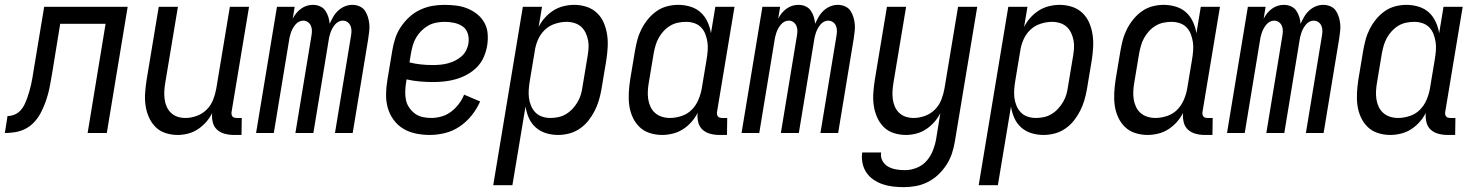

<svg xmlns="http://www.w3.org/2000/svg" viewBox="-60 -548 6080 791"><path d="M301 0 375 -450H188L155 -247Q151 -226 147.5 -205Q144 -184 138.5 -163Q133 -142 125 -121Q117 -100 106.5 -80.5Q96 -61 80 -44Q64 -27 44 -17Q24 -7 2.5 -3.5Q-19 0 -40 0L-29 -70Q-15 -70 -1 -75.5Q13 -81 23.5 -92Q34 -103 40.5 -116.5Q47 -130 52 -144Q57 -158 61 -172Q65 -186 68 -199.5Q71 -213 73.5 -227Q76 -241 78 -255L122 -520H466L380 0Z M672 8Q646 8 621.5 0Q597 -8 580 -25.5Q563 -43 553 -66Q543 -89 539.5 -114.5Q536 -140 538 -166.5Q540 -193 544 -219L594 -520H673L621 -208Q618 -191 617 -174Q616 -157 618 -140.5Q620 -124 626.5 -109Q633 -94 644.5 -83Q656 -72 671.5 -67Q687 -62 704 -62Q727 -62 750.5 -70.5Q774 -79 791.5 -96.5Q809 -114 818 -137Q827 -160 831 -183L887 -520H966L894 -87Q893 -82 894 -77Q895 -72 897.5 -68.5Q900 -65 905 -63.5Q910 -62 915 -62H936L935 8H903Q884 8 865.5 3Q847 -2 834 -14Q821 -26 816.5 -44.5Q812 -63 814 -82Q804 -62 789 -45Q774 -28 755 -15.5Q736 -3 714.5 2.5Q693 8 672 8Z M995 0 1081 -520H1154L1146 -471Q1152 -483 1160.5 -493.5Q1169 -504 1180 -512Q1191 -520 1203.5 -524Q1216 -528 1229 -528Q1245 -528 1258.5 -522Q1272 -516 1280 -504.5Q1288 -493 1292.5 -479Q1297 -465 1298 -450Q1305 -465 1313 -479Q1321 -493 1333.5 -504.5Q1346 -516 1361 -522Q1376 -528 1392 -528Q1407 -528 1421 -522Q1435 -516 1443 -504.5Q1451 -493 1455.5 -478.5Q1460 -464 1461.5 -449Q1463 -434 1461 -418.5Q1459 -403 1457 -388L1393 0H1320L1386 -400Q1388 -411 1388 -421.5Q1388 -432 1384 -441.5Q1380 -451 1371.5 -457Q1363 -463 1352 -463Q1343 -463 1334.5 -458.5Q1326 -454 1319.5 -446Q1313 -438 1308.5 -429.5Q1304 -421 1301 -412Q1298 -403 1296 -394Q1294 -385 1293 -376L1231 0H1157L1223 -400Q1225 -411 1225 -421.5Q1225 -432 1221 -441.5Q1217 -451 1208.5 -457Q1200 -463 1190 -463Q1180 -463 1171.5 -458.5Q1163 -454 1156.5 -446Q1150 -438 1145.5 -429.5Q1141 -421 1138 -412Q1135 -403 1133 -394Q1131 -385 1130 -376L1068 0Z M1710 8Q1681 8 1652.5 2Q1624 -4 1601 -18Q1578 -32 1561.5 -54.5Q1545 -77 1537.5 -104Q1530 -131 1530.5 -160.5Q1531 -190 1536 -219L1556 -339Q1560 -364 1568 -389Q1576 -414 1591 -436.5Q1606 -459 1626 -477.5Q1646 -496 1670.5 -507.5Q1695 -519 1720 -523.5Q1745 -528 1770 -528Q1795 -528 1819.5 -525Q1844 -522 1866 -513Q1888 -504 1906 -489.5Q1924 -475 1935.5 -454.5Q1947 -434 1949 -409.5Q1951 -385 1947 -360Q1943 -336 1933 -313Q1923 -290 1905.5 -272Q1888 -254 1865.5 -241.5Q1843 -229 1819 -222Q1795 -215 1771 -212.5Q1747 -210 1724 -210Q1696 -210 1668.5 -212.5Q1641 -215 1615 -221L1613 -208Q1610 -190 1609.5 -171.5Q1609 -153 1612.5 -136Q1616 -119 1626 -104.5Q1636 -90 1649.5 -80Q1663 -70 1680.5 -66Q1698 -62 1717 -62Q1737 -62 1758.5 -68Q1780 -74 1798 -87.5Q1816 -101 1830 -119.5Q1844 -138 1852 -158L1918 -130Q1905 -100 1883.5 -73Q1862 -46 1834 -27Q1806 -8 1774 0Q1742 8 1710 8ZM1724 -280Q1739 -280 1754.5 -281.5Q1770 -283 1785 -287Q1800 -291 1814.5 -298Q1829 -305 1841.5 -316Q1854 -327 1861 -341.5Q1868 -356 1870 -371Q1873 -391 1867 -410Q1861 -429 1845.5 -439.5Q1830 -450 1810.5 -454Q1791 -458 1771 -458Q1754 -458 1736.5 -454.5Q1719 -451 1704 -442.5Q1689 -434 1676 -421Q1663 -408 1654 -392.5Q1645 -377 1640.5 -360.5Q1636 -344 1633 -328L1627 -291Q1650 -285 1674.5 -282.5Q1699 -280 1724 -280Z M1972 215 2094 -520H2173L2159 -437Q2169 -457 2184.5 -474.5Q2200 -492 2219.5 -504.5Q2239 -517 2261.5 -522.5Q2284 -528 2305 -528Q2332 -528 2356.5 -520Q2381 -512 2399 -495Q2417 -478 2427 -455Q2437 -432 2441 -406.5Q2445 -381 2443.5 -354Q2442 -327 2438 -301L2418 -181Q2414 -158 2407.5 -135.5Q2401 -113 2390 -91.5Q2379 -70 2364 -51Q2349 -32 2328.5 -18Q2308 -4 2285 2Q2262 8 2239 8Q2213 8 2189 0.5Q2165 -7 2147 -23Q2129 -39 2119 -61.5Q2109 -84 2105 -109L2051 215ZM2208 -62Q2224 -62 2240.5 -65.5Q2257 -69 2272 -78Q2287 -87 2299 -100Q2311 -113 2320 -128.5Q2329 -144 2333.5 -160Q2338 -176 2340 -192L2360 -312Q2363 -329 2364.5 -346.5Q2366 -364 2363 -380.5Q2360 -397 2353 -412Q2346 -427 2334.5 -437.5Q2323 -448 2307 -453Q2291 -458 2274 -458Q2251 -458 2226.5 -450Q2202 -442 2184 -424.5Q2166 -407 2156 -383.5Q2146 -360 2143 -337L2123 -217Q2120 -199 2118.5 -181Q2117 -163 2119 -146Q2121 -129 2127.5 -113Q2134 -97 2145.5 -85Q2157 -73 2173.5 -67.5Q2190 -62 2208 -62Z M2668 8Q2641 8 2616.5 0Q2592 -8 2574.5 -25Q2557 -42 2546.5 -65Q2536 -88 2532.5 -113.5Q2529 -139 2530.5 -166Q2532 -193 2536 -219L2556 -339Q2560 -362 2566 -384.5Q2572 -407 2583 -428.5Q2594 -450 2609.5 -469Q2625 -488 2645 -502Q2665 -516 2688 -522Q2711 -528 2734 -528Q2760 -528 2784.5 -520.5Q2809 -513 2826.5 -497Q2844 -481 2854.5 -458.5Q2865 -436 2869 -411L2887 -520H2966L2894 -87Q2893 -82 2894 -77Q2895 -72 2897.5 -68.5Q2900 -65 2905 -63.5Q2910 -62 2915 -62H2936L2935 8H2903Q2884 8 2865.5 3Q2847 -2 2834 -14Q2821 -26 2816.5 -45Q2812 -64 2814 -83Q2804 -63 2788.5 -45.5Q2773 -28 2753.5 -15.5Q2734 -3 2711.5 2.5Q2689 8 2668 8ZM2700 -62Q2723 -62 2747.5 -70Q2772 -78 2789.5 -95.5Q2807 -113 2817 -136.5Q2827 -160 2831 -183L2851 -303Q2854 -321 2855.5 -339Q2857 -357 2854.5 -374Q2852 -391 2846 -407Q2840 -423 2828.5 -435Q2817 -447 2800.5 -452.5Q2784 -458 2766 -458Q2750 -458 2733 -454.5Q2716 -451 2701 -442Q2686 -433 2674 -420Q2662 -407 2653.5 -391.5Q2645 -376 2640.5 -360Q2636 -344 2633 -328L2613 -208Q2610 -191 2609 -173.5Q2608 -156 2610.5 -139.5Q2613 -123 2620 -108Q2627 -93 2639 -82.5Q2651 -72 2667 -67Q2683 -62 2700 -62Z M2995 0 3081 -520H3154L3146 -471Q3152 -483 3160.5 -493.5Q3169 -504 3180 -512Q3191 -520 3203.5 -524Q3216 -528 3229 -528Q3245 -528 3258.5 -522Q3272 -516 3280 -504.5Q3288 -493 3292.5 -479Q3297 -465 3298 -450Q3305 -465 3313 -479Q3321 -493 3333.5 -504.5Q3346 -516 3361 -522Q3376 -528 3392 -528Q3407 -528 3421 -522Q3435 -516 3443 -504.5Q3451 -493 3455.5 -478.5Q3460 -464 3461.5 -449Q3463 -434 3461 -418.5Q3459 -403 3457 -388L3393 0H3320L3386 -400Q3388 -411 3388 -421.5Q3388 -432 3384 -441.5Q3380 -451 3371.5 -457Q3363 -463 3352 -463Q3343 -463 3334.5 -458.5Q3326 -454 3319.5 -446Q3313 -438 3308.5 -429.5Q3304 -421 3301 -412Q3298 -403 3296 -394Q3294 -385 3293 -376L3231 0H3157L3223 -400Q3225 -411 3225 -421.5Q3225 -432 3221 -441.5Q3217 -451 3208.5 -457Q3200 -463 3190 -463Q3180 -463 3171.5 -458.5Q3163 -454 3156.5 -446Q3150 -438 3145.5 -429.5Q3141 -421 3138 -412Q3135 -403 3133 -394Q3131 -385 3130 -376L3068 0Z M3664 223Q3641 223 3619 220.5Q3597 218 3576.5 211Q3556 204 3538.5 192Q3521 180 3509.5 163Q3498 146 3493.5 124.5Q3489 103 3492 80H3570Q3567 99 3575.5 114.5Q3584 130 3599 138.5Q3614 147 3632 150Q3650 153 3669 153Q3693 153 3717.5 143Q3742 133 3758.5 113.5Q3775 94 3784 70.5Q3793 47 3797 23L3814 -82Q3804 -62 3789 -45Q3774 -28 3755 -15.5Q3736 -3 3714.5 2.5Q3693 8 3672 8Q3646 8 3621.5 0Q3597 -8 3580 -25.5Q3563 -43 3553 -66Q3543 -89 3539.5 -114.5Q3536 -140 3538 -166.5Q3540 -193 3544 -219L3594 -520H3673L3621 -208Q3618 -191 3617 -174Q3616 -157 3618 -140.5Q3620 -124 3626.5 -109Q3633 -94 3644.5 -83Q3656 -72 3671.5 -67Q3687 -62 3704 -62Q3727 -62 3750.5 -70.5Q3774 -79 3791.5 -96.5Q3809 -114 3818 -137Q3827 -160 3831 -183L3887 -520H3966L3874 34Q3870 59 3862 83.5Q3854 108 3839.5 130.5Q3825 153 3805.5 171.5Q3786 190 3762 202Q3738 214 3713 218.5Q3688 223 3664 223Z M3972 215 4094 -520H4173L4159 -437Q4169 -457 4184.5 -474.5Q4200 -492 4219.5 -504.5Q4239 -517 4261.5 -522.5Q4284 -528 4305 -528Q4332 -528 4356.5 -520Q4381 -512 4399 -495Q4417 -478 4427 -455Q4437 -432 4441 -406.5Q4445 -381 4443.5 -354Q4442 -327 4438 -301L4418 -181Q4414 -158 4407.5 -135.5Q4401 -113 4390 -91.5Q4379 -70 4364 -51Q4349 -32 4328.5 -18Q4308 -4 4285 2Q4262 8 4239 8Q4213 8 4189 0.5Q4165 -7 4147 -23Q4129 -39 4119 -61.5Q4109 -84 4105 -109L4051 215ZM4208 -62Q4224 -62 4240.5 -65.5Q4257 -69 4272 -78Q4287 -87 4299 -100Q4311 -113 4320 -128.5Q4329 -144 4333.5 -160Q4338 -176 4340 -192L4360 -312Q4363 -329 4364.5 -346.5Q4366 -364 4363 -380.5Q4360 -397 4353 -412Q4346 -427 4334.5 -437.5Q4323 -448 4307 -453Q4291 -458 4274 -458Q4251 -458 4226.5 -450Q4202 -442 4184 -424.5Q4166 -407 4156 -383.5Q4146 -360 4143 -337L4123 -217Q4120 -199 4118.5 -181Q4117 -163 4119 -146Q4121 -129 4127.5 -113Q4134 -97 4145.5 -85Q4157 -73 4173.5 -67.5Q4190 -62 4208 -62Z M4668 8Q4641 8 4616.5 0Q4592 -8 4574.5 -25Q4557 -42 4546.5 -65Q4536 -88 4532.5 -113.5Q4529 -139 4530.5 -166Q4532 -193 4536 -219L4556 -339Q4560 -362 4566 -384.5Q4572 -407 4583 -428.5Q4594 -450 4609.5 -469Q4625 -488 4645 -502Q4665 -516 4688 -522Q4711 -528 4734 -528Q4760 -528 4784.5 -520.5Q4809 -513 4826.5 -497Q4844 -481 4854.5 -458.5Q4865 -436 4869 -411L4887 -520H4966L4894 -87Q4893 -82 4894 -77Q4895 -72 4897.5 -68.5Q4900 -65 4905 -63.5Q4910 -62 4915 -62H4936L4935 8H4903Q4884 8 4865.5 3Q4847 -2 4834 -14Q4821 -26 4816.5 -45Q4812 -64 4814 -83Q4804 -63 4788.5 -45.5Q4773 -28 4753.5 -15.5Q4734 -3 4711.5 2.5Q4689 8 4668 8ZM4700 -62Q4723 -62 4747.5 -70Q4772 -78 4789.5 -95.5Q4807 -113 4817 -136.5Q4827 -160 4831 -183L4851 -303Q4854 -321 4855.5 -339Q4857 -357 4854.5 -374Q4852 -391 4846 -407Q4840 -423 4828.5 -435Q4817 -447 4800.5 -452.5Q4784 -458 4766 -458Q4750 -458 4733 -454.5Q4716 -451 4701 -442Q4686 -433 4674 -420Q4662 -407 4653.5 -391.5Q4645 -376 4640.5 -360Q4636 -344 4633 -328L4613 -208Q4610 -191 4609 -173.5Q4608 -156 4610.5 -139.5Q4613 -123 4620 -108Q4627 -93 4639 -82.5Q4651 -72 4667 -67Q4683 -62 4700 -62Z M4995 0 5081 -520H5154L5146 -471Q5152 -483 5160.5 -493.5Q5169 -504 5180 -512Q5191 -520 5203.5 -524Q5216 -528 5229 -528Q5245 -528 5258.5 -522Q5272 -516 5280 -504.5Q5288 -493 5292.5 -479Q5297 -465 5298 -450Q5305 -465 5313 -479Q5321 -493 5333.5 -504.5Q5346 -516 5361 -522Q5376 -528 5392 -528Q5407 -528 5421 -522Q5435 -516 5443 -504.5Q5451 -493 5455.5 -478.5Q5460 -464 5461.5 -449Q5463 -434 5461 -418.5Q5459 -403 5457 -388L5393 0H5320L5386 -400Q5388 -411 5388 -421.5Q5388 -432 5384 -441.5Q5380 -451 5371.5 -457Q5363 -463 5352 -463Q5343 -463 5334.5 -458.5Q5326 -454 5319.5 -446Q5313 -438 5308.5 -429.5Q5304 -421 5301 -412Q5298 -403 5296 -394Q5294 -385 5293 -376L5231 0H5157L5223 -400Q5225 -411 5225 -421.5Q5225 -432 5221 -441.5Q5217 -451 5208.5 -457Q5200 -463 5190 -463Q5180 -463 5171.5 -458.5Q5163 -454 5156.5 -446Q5150 -438 5145.5 -429.5Q5141 -421 5138 -412Q5135 -403 5133 -394Q5131 -385 5130 -376L5068 0Z M5668 8Q5641 8 5616.5 0Q5592 -8 5574.5 -25Q5557 -42 5546.5 -65Q5536 -88 5532.5 -113.5Q5529 -139 5530.5 -166Q5532 -193 5536 -219L5556 -339Q5560 -362 5566 -384.5Q5572 -407 5583 -428.5Q5594 -450 5609.5 -469Q5625 -488 5645 -502Q5665 -516 5688 -522Q5711 -528 5734 -528Q5760 -528 5784.5 -520.5Q5809 -513 5826.5 -497Q5844 -481 5854.5 -458.5Q5865 -436 5869 -411L5887 -520H5966L5894 -87Q5893 -82 5894 -77Q5895 -72 5897.5 -68.5Q5900 -65 5905 -63.5Q5910 -62 5915 -62H5936L5935 8H5903Q5884 8 5865.5 3Q5847 -2 5834 -14Q5821 -26 5816.5 -45Q5812 -64 5814 -83Q5804 -63 5788.5 -45.5Q5773 -28 5753.5 -15.5Q5734 -3 5711.5 2.5Q5689 8 5668 8ZM5700 -62Q5723 -62 5747.5 -70Q5772 -78 5789.5 -95.5Q5807 -113 5817 -136.5Q5827 -160 5831 -183L5851 -303Q5854 -321 5855.5 -339Q5857 -357 5854.5 -374Q5852 -391 5846 -407Q5840 -423 5828.5 -435Q5817 -447 5800.5 -452.5Q5784 -458 5766 -458Q5750 -458 5733 -454.5Q5716 -451 5701 -442Q5686 -433 5674 -420Q5662 -407 5653.5 -391.5Q5645 -376 5640.5 -360Q5636 -344 5633 -328L5613 -208Q5610 -191 5609 -173.5Q5608 -156 5610.5 -139.5Q5613 -123 5620 -108Q5627 -93 5639 -82.5Q5651 -72 5667 -67Q5683 -62 5700 -62Z"/></svg>

Font: Iosevka Term Curly
Style: Italic
Weight: 400
Italic angle: -9°
Designer: Belleve Invis
Foundry: Belleve Invis
Version: Version 32.3.0